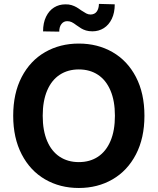

<svg xmlns="http://www.w3.org/2000/svg" viewBox="-20 -936 793 966"><path d="M376.5 9.8Q281.9 9.8 206.9 -33.6Q132 -76.9 89.2 -159.4Q46.4 -241.9 46.4 -353.5Q46.4 -466.6 89.2 -548.7Q132 -630.7 206.9 -673.7Q281.9 -716.8 376.5 -716.8Q471.2 -716.8 546.2 -673.7Q621.1 -630.7 663.9 -548.7Q706.7 -466.6 706.7 -353.5Q706.7 -241.4 663.9 -159.1Q621.1 -76.9 546.2 -33.6Q471.2 9.8 376.5 9.8ZM376.5 -586.7Q321.5 -586.7 280.5 -559.8Q239.5 -532.9 217.2 -480.4Q194.9 -428 194.9 -353.5Q194.9 -279 217.2 -226.6Q239.5 -174.2 280.5 -147.3Q321.5 -120.4 376.5 -120.4Q432 -120.4 472.8 -147.3Q513.6 -174.2 535.9 -226.6Q558.2 -279 558.2 -353.5Q558.2 -428 535.9 -480.4Q513.6 -532.9 472.8 -559.8Q432 -586.7 376.5 -586.7ZM308.8 -914.1Q325.9 -914.6 339.9 -910.3Q353.9 -906 364.6 -899.8Q375.4 -893.6 388.5 -883.9Q403.3 -874.1 413.7 -868.5Q424.1 -862.9 435.9 -862.9Q456.4 -863.5 466.8 -877.8Q477.2 -892.1 477.8 -916.4L557.3 -914.2Q557.3 -871.9 542.5 -841.2Q527.7 -810.5 502.2 -794.4Q476.7 -778.4 444.7 -778.4Q426.9 -778.4 412.8 -782.6Q398.6 -786.9 388.5 -793.2Q378.3 -799.4 364.9 -809Q350.8 -819.8 340.8 -824.6Q330.8 -829.5 318.1 -829.5Q300.2 -829.5 289.2 -815.2Q278.1 -800.9 278.1 -776.8L196.7 -778.1Q196.7 -821 211.7 -851.8Q226.7 -882.7 252 -898.4Q277.3 -914.1 308.8 -914.1Z"/></svg>

Font: WEMIX Pretendard Variable
Style: Regular
Weight: 400
Designer: Base glyphs from Inter by Rasmus Andersson; Hangeul glyphs from Noto Sans CJK(Source Han Sans) by Jang Soo-young and Kan
Foundry: Kil Hyung-jin
Version: Version 1.000;Glyphs 3.2 (3208)